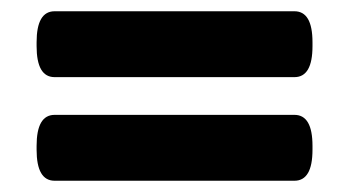

<svg xmlns="http://www.w3.org/2000/svg" viewBox="-20 -406 620 341"><path d="M77 -85Q45 -85 45 -140V-147Q45 -202 77 -202H503Q535 -202 535 -147V-140Q535 -85 503 -85ZM77 -269Q45 -269 45 -324V-331Q45 -386 77 -386H503Q535 -386 535 -331V-324Q535 -269 503 -269Z"/></svg>

Font: Asap Semi Expanded ExtraBold
Style: Regular
Weight: 800
Width: 6
Designer: Pablo Cosgaya
Foundry: Omnibus-Type
Version: Version 3.001; ttfautohint (v1.8.4.7-5d5b)